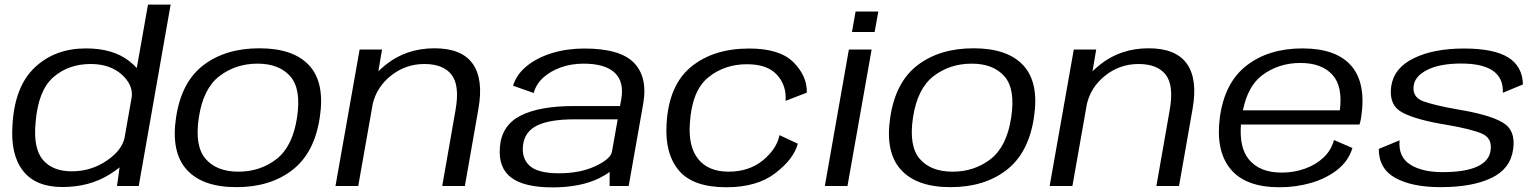

<svg xmlns="http://www.w3.org/2000/svg" viewBox="-20 -805 6666 831"><path d="M486.5 0 497.5 -80.5Q479 -65.5 455 -50.5Q367 4.5 250 4.5Q135 4.5 80 -65.2Q25 -135 34 -263Q43 -430.5 130.5 -513Q218 -595.5 352 -595.5Q468.5 -595.5 539 -541Q558.5 -525.5 572 -510.5L620.5 -785H718.5L580.5 0ZM519 -208 550.5 -387.5Q555 -438.5 508 -481.5Q456.5 -528 372.5 -528Q276 -528 210.5 -470.5Q145 -413 134 -274.5Q123.5 -162.5 165.8 -113Q208 -63.5 290.5 -63.5Q374.5 -63.5 442.5 -110Q507 -154 519 -208Z M1003 5Q856 5 787.8 -71Q719.5 -147 742 -296.5Q765 -450.5 860.8 -523.2Q956.5 -596 1103 -596Q1250.5 -596 1318.8 -521.2Q1387 -446.5 1364 -296.5Q1341 -143 1245.2 -69Q1149.5 5 1003 5ZM1012 -62Q1106 -62 1176.2 -116.2Q1246.5 -170.5 1265.5 -296Q1284.5 -419.5 1236.5 -474.5Q1188.5 -529.5 1094.5 -529.5Q1000.5 -529.5 930 -475.8Q859.5 -422 840.5 -296Q822 -172.5 870 -117.2Q918 -62 1012 -62Z M1432 0 1536.5 -590.5H1633.5L1617.5 -496.5Q1632.5 -511 1650 -525Q1738.5 -596 1860.5 -596Q1978.5 -596 2026 -529Q2073.5 -462 2050.5 -333L1992 0H1894L1951.5 -328Q1970.5 -435 1934.5 -481.5Q1898.5 -528 1816.5 -528Q1733.5 -528 1669 -475Q1611 -427.5 1593.5 -356.5L1530.5 0Z M2618.5 0V-61Q2599.5 -46.5 2573 -33.5Q2491.5 6 2371.5 6Q2249 6 2192.8 -36.2Q2136.5 -78.5 2143.5 -167Q2150.5 -262 2232.2 -304Q2314 -346 2463.5 -346H2663.5L2669 -376Q2682 -451.5 2640.2 -490.5Q2598.5 -529.5 2506 -529.5Q2453 -529.5 2407.8 -513.5Q2362.5 -497.5 2331.2 -469Q2300 -440.5 2290 -402.5L2200.5 -434Q2216 -484 2261 -520Q2306 -556 2370.2 -575.5Q2434.5 -595 2509 -595Q2664.5 -595 2724.2 -532.8Q2784 -470.5 2764 -356.5L2701 0ZM2628.5 -148 2653.5 -288.5H2466.5Q2358.5 -288.5 2304.2 -261.5Q2250 -234.5 2243.5 -175Q2237.5 -118 2273.5 -86.5Q2309.5 -55 2399.5 -55Q2491 -55 2557 -86Q2623 -117 2628.5 -148Z M3123.5 5.5Q2979.5 5.5 2918.2 -67.2Q2857 -140 2865 -269Q2874.5 -436.5 2971.2 -515.8Q3068 -595 3222.5 -595Q3355.5 -595 3414.8 -535Q3474 -475 3472 -404L3380 -368.5Q3385 -434 3343.5 -480.5Q3302 -527 3213 -527Q3115.5 -527 3045.2 -469.8Q2975 -412.5 2966 -274Q2958 -170.5 3002.2 -116.2Q3046.5 -62 3133 -62Q3221.5 -62 3281.2 -110.5Q3341 -159 3354 -220L3433 -183Q3415.5 -117 3336 -55.8Q3256.5 5.5 3123.5 5.5Z M3550 0 3654 -590.5H3752.5L3648 0ZM3683 -755H3781.5L3765.5 -666.5H3667.5Z M4094 5Q3947 5 3878.8 -71Q3810.5 -147 3833 -296.5Q3856 -450.5 3951.8 -523.2Q4047.5 -596 4194 -596Q4341.5 -596 4409.8 -521.2Q4478 -446.5 4455 -296.5Q4432 -143 4336.2 -69Q4240.5 5 4094 5ZM4103 -62Q4197 -62 4267.2 -116.2Q4337.5 -170.5 4356.5 -296Q4375.5 -419.5 4327.5 -474.5Q4279.5 -529.5 4185.5 -529.5Q4091.5 -529.5 4021 -475.8Q3950.5 -422 3931.5 -296Q3913 -172.5 3961 -117.2Q4009 -62 4103 -62Z M4523 0 4627.5 -590.5H4724.5L4708.5 -496.5Q4723.5 -511 4741 -525Q4829.5 -596 4951.5 -596Q5069.5 -596 5117 -529Q5164.5 -462 5141.5 -333L5083 0H4985L5042.5 -328Q5061.5 -435 5025.5 -481.5Q4989.5 -528 4907.5 -528Q4824.5 -528 4760 -475Q4702 -427.5 4684.5 -356.5L4621.5 0Z M5518 5.5Q5370.5 5.5 5305.8 -73.5Q5241 -152.5 5259.5 -295.5Q5279.5 -447 5375.2 -521.2Q5471 -595.5 5617 -595.5Q5763 -595.5 5828.2 -520.5Q5893.5 -445.5 5871.5 -298.5Q5868.5 -278.5 5864 -266H5351Q5343.5 -167 5384 -116.5Q5430.5 -58 5527.5 -58Q5580.5 -58 5628 -75Q5675.5 -92 5708.8 -123.5Q5742 -155 5753.5 -199L5833.5 -164.5Q5817 -109.5 5769.8 -71.5Q5722.5 -33.5 5656.5 -14Q5590.5 5.5 5518 5.5ZM5359.5 -327.5H5779Q5792 -431 5747.5 -480.5Q5701 -532.5 5608.5 -532.5Q5513.5 -532.5 5442.5 -479Q5380.5 -432 5359.5 -327.5Z M6215 5Q6091.5 5 6019.5 -34.8Q5947.5 -74.5 5947.5 -160.5L6037.5 -197.5Q6031.5 -126 6083.2 -93Q6135 -60 6223.5 -60Q6321.5 -60 6373.8 -84.2Q6426 -108.5 6431.5 -154.5Q6439 -208 6392.8 -227.2Q6346.5 -246.5 6243 -264.5Q6109 -286 6049.2 -318.2Q5989.5 -350.5 6001.5 -432Q6013.5 -511.5 6099.5 -553.2Q6185.5 -595 6316 -595Q6445.5 -595 6507.5 -556.5Q6569.5 -518 6571.5 -439.5L6484.5 -403.5Q6487 -466.5 6442.2 -498.2Q6397.5 -530 6304 -530Q6212 -530 6157.8 -502.8Q6103.5 -475.5 6098.5 -433.5Q6092 -384 6140.5 -366.5Q6189 -349 6288 -331.5Q6423 -309.5 6482.2 -275.8Q6541.5 -242 6529 -158.5Q6517.5 -74 6434.5 -34.5Q6351.5 5 6215 5Z"/></svg>

Font: Anybody ExtraExpanded Regular
Style: Italic
Weight: 400
Width: 8
Italic angle: -10°
Designer: Tyler Finck
Foundry: Etcetera Type Company
Version: Version 1.010; ttfautohint (v1.8.3) -l 8 -r 50 -G 200 -x 14 